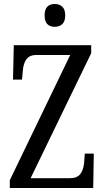

<svg xmlns="http://www.w3.org/2000/svg" viewBox="-20 -940 523 960"><path d="M29 -39 331 -665H159Q100 -665 94 -585L90 -542H45L49 -714H436V-674L133 -49H330Q366 -49 382 -70.5Q398 -92 401 -130L404 -172H449L446 0H29ZM203 -863Q203 -920 254 -920Q277 -920 291.5 -906.5Q306 -893 306 -863Q306 -833 291.5 -819.5Q277 -806 254 -806Q203 -806 203 -863Z"/></svg>

Font: Noto Serif Cond
Style: Regular
Weight: 400
Width: 3
Designer: Monotype Design Team
Foundry: Monotype Imaging Inc.
Version: Version 1.001